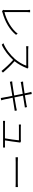

<svg xmlns="http://www.w3.org/2000/svg" viewBox="2073 -2891 854 5040"><g transform="rotate(90 2500.0 -371.0)"><path d="M238 -27 274 3C285 -2 297 -6 306 -9C563 -79 768 -204 894 -364L864 -408C742 -245 505 -111 297 -61C297 -97 297 -571 297 -657C297 -680 300 -717 303 -734H239C242 -719 245 -676 245 -656C245 -571 245 -121 245 -67C245 -49 243 -38 238 -27Z M1780 -664 1747 -690C1734 -686 1715 -684 1689 -684C1656 -684 1315 -684 1284 -684C1253 -684 1199 -689 1193 -689V-630C1197 -630 1252 -634 1284 -634C1314 -634 1671 -634 1703 -634C1677 -544 1596 -414 1527 -335C1419 -215 1275 -97 1114 -33L1154 10C1309 -59 1444 -171 1554 -289C1659 -196 1775 -70 1843 17L1886 -21C1817 -104 1696 -233 1587 -326C1659 -414 1727 -539 1762 -631C1765 -640 1775 -657 1780 -664Z M2115 -263 2127 -203C2149 -209 2172 -214 2209 -220C2260 -229 2376 -249 2496 -268L2537 -54C2544 -25 2548 3 2553 36L2614 23C2604 -2 2596 -35 2589 -64L2545 -276L2809 -318C2846 -324 2873 -329 2890 -331L2879 -387C2861 -381 2838 -376 2800 -369L2536 -324L2491 -548L2743 -588C2767 -592 2792 -596 2802 -597L2791 -653C2778 -650 2760 -645 2732 -639C2686 -630 2585 -614 2481 -597L2459 -714C2455 -734 2451 -760 2449 -778L2391 -767C2397 -748 2403 -727 2408 -703L2432 -589C2333 -573 2240 -560 2198 -555C2166 -552 2142 -550 2120 -549L2132 -488C2159 -494 2181 -498 2207 -503L2442 -541L2487 -316C2365 -296 2246 -277 2194 -271C2171 -267 2137 -264 2115 -263Z M3153 -77V-23C3178 -24 3199 -25 3227 -25C3276 -25 3728 -25 3788 -25C3806 -25 3836 -25 3853 -24V-76C3834 -75 3805 -74 3785 -74H3665C3679 -160 3712 -378 3719 -451C3719 -458 3721 -468 3724 -475L3684 -495C3678 -492 3662 -490 3648 -490C3589 -490 3348 -490 3317 -490C3292 -490 3271 -492 3249 -494V-439C3271 -440 3290 -441 3318 -441C3344 -441 3593 -441 3663 -441C3661 -384 3626 -151 3612 -74H3227C3199 -74 3176 -75 3153 -77Z M4108 -415V-353C4135 -355 4180 -356 4235 -356C4283 -356 4724 -356 4790 -356C4836 -356 4873 -354 4891 -353V-415C4871 -413 4841 -411 4789 -411C4724 -411 4282 -411 4235 -411C4176 -411 4134 -413 4108 -415Z"/></g></svg>

Font: Noto Sans TC Light
Style: Regular
Weight: 300
Designer: Ryoko NISHIZUKA 西塚涼子 (kana, bopomofo & ideographs); Paul D. Hunt (Latin, Greek & Cyrillic); Sandoll Communications 산돌커뮤니
Foundry: Adobe
Version: Version 2.004;hotconv 1.0.118;makeotfexe 2.5.65603